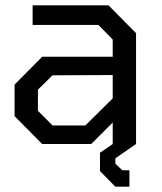

<svg xmlns="http://www.w3.org/2000/svg" viewBox="-20 -543 610 724"><path d="M415 161 357 102V33L405 0V-81L324 0H139L35 -105V-224L139 -329H405V-394L351 -449H103V-523H389L493 -418V0L415 54V74L441 99H468V161ZM178 -70H302L405 -172V-260L178 -259L123 -205V-125Z"/></svg>

Font: Tomorrow
Style: Regular
Weight: 400
Designer: Tony de Marco, Monica Rizzolli
Foundry: Just in Type
Version: Version 2.002